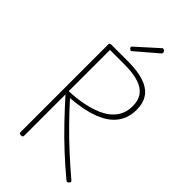

<svg xmlns="http://www.w3.org/2000/svg" viewBox="-347 -1300 1426 1426"><g transform="rotate(45 366.0 -586.5)"><path d="M178 14Q168 14 163.5 10.5Q159 7 159 -2V-922Q159 -930 164 -933.5Q169 -937 179 -937H353Q452 -937 518.5 -915Q585 -893 618.5 -847Q652 -801 652 -728Q652 -672 634 -629.5Q616 -587 585 -556.5Q554 -526 513 -505Q472 -484 426 -470.5Q380 -457 332.5 -450Q285 -443 240 -439Q306 -366 377.5 -293Q449 -220 525.5 -150Q602 -80 680 -14Q687 -8 685.5 -3Q684 2 677 10Q670 17 664 16Q658 15 652 10Q570 -58 491 -131.5Q412 -205 338 -282.5Q264 -360 197 -435V-2Q197 7 193 10.5Q189 14 178 14ZM197 -469Q235 -470 274.5 -474.5Q314 -479 354 -487.5Q394 -496 432 -509Q470 -522 503 -541.5Q536 -561 560.5 -587.5Q585 -614 598.5 -648.5Q612 -683 612 -728Q612 -788 583.5 -826.5Q555 -865 497 -883.5Q439 -902 352 -902H197ZM310 -1007Q305 -1007 298 -1014Q291 -1021 291 -1026Q291 -1028 291.5 -1030.5Q292 -1033 295 -1035L457 -1181Q461 -1184 463 -1186.5Q465 -1189 469 -1189Q475 -1189 480.5 -1185.5Q486 -1182 489 -1176.5Q492 -1171 492 -1166Q492 -1163 491.5 -1161Q491 -1159 488 -1156L321 -1013Q317 -1010 315 -1008.5Q313 -1007 310 -1007Z"/></g></svg>

Font: Playwrite US Modern Thin
Style: Regular
Weight: 250
Designer: Veronika Burian, José Scaglione
Foundry: TypeTogether
Version: Version 1.003